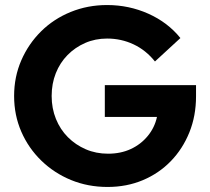

<svg xmlns="http://www.w3.org/2000/svg" viewBox="-20 -731 834 762"><path d="M407 11Q329 11 262 -16.5Q195 -44 144 -93.5Q93 -143 64.5 -208.5Q36 -274 36 -350Q36 -426 64.5 -491.5Q93 -557 143 -606.5Q193 -656 260.5 -683.5Q328 -711 405 -711Q492 -711 569 -676.5Q646 -642 696 -580L595 -487Q559 -532 510 -555Q461 -578 405 -578Q358 -578 318 -560.5Q278 -543 248 -512.5Q218 -482 201.5 -440.5Q185 -399 185 -350Q185 -301 202 -259Q219 -217 249.5 -186.5Q280 -156 320.5 -138.5Q361 -121 409 -121Q459 -121 499 -139.5Q539 -158 566.5 -191.5Q594 -225 603 -267H396V-393H758V-349Q758 -271 731.5 -205.5Q705 -140 658 -91.5Q611 -43 547 -16Q483 11 407 11Z"/></svg>

Font: Red Hat Display ExtraBold
Style: Regular
Weight: 800
Designer: Pentagram, MCKL
Foundry: Pentagram, MCKL
Version: Version 1.023